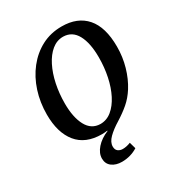

<svg xmlns="http://www.w3.org/2000/svg" viewBox="-182 -697 924 1001"><g transform="rotate(-30 280.0 -196.5)"><path d="M260 188Q224 188 200.5 170.5Q177 153 177 121Q177 89 203.5 59Q230 29 274 11V2L291 6Q278 8 266 9.5Q254 11 241 11Q143 11 93 -50.5Q43 -112 43 -221Q43 -294 64 -359Q85 -424 124.5 -474Q164 -524 218 -552.5Q272 -581 339 -581Q434 -581 485.5 -522Q537 -463 537 -346Q537 -284 520.5 -226.5Q504 -169 475 -123Q450 -84 419 -57.5Q388 -31 348 -6Q307 19 282 44Q257 69 257 95Q257 114 268.5 123Q280 132 297 132Q308 132 320 129.5Q332 127 344 122L355 161Q335 174 310.5 181Q286 188 260 188ZM261 -39Q299 -39 329.5 -64Q360 -89 382 -132Q404 -175 415.5 -230Q427 -285 427 -345Q427 -431 400 -480.5Q373 -530 319 -531Q281 -531 250.5 -506Q220 -481 198 -437.5Q176 -394 164.5 -339Q153 -284 153 -224Q153 -141 180 -90.5Q207 -40 261 -39Z"/></g></svg>

Font: Rasa Medium
Style: Italic
Weight: 500
Italic angle: -7.10001°
Designer: Anna Giedrys (Yrsa+Rasa design), David Brezina (Yrsa art-direction, Rasa art-direction, design)
Foundry: Rosetta Type Foundry
Version: Version 2.004